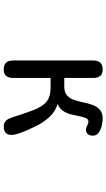

<svg xmlns="http://www.w3.org/2000/svg" viewBox="212 -785 576 1040"><g transform="rotate(90 500.0 -265.0)"><path d="M355.5 2.9Q307.6 2.9 307.6 -47.9V-482.4Q307.6 -533.2 355.5 -533.2Q380.9 -533.2 391.6 -519.5Q402.3 -505.9 402.3 -482.4V-325.2H449.2Q480.5 -325.2 497.1 -340.3Q513.7 -355.5 521.5 -378.9Q529.3 -402.3 534.7 -429.2Q540 -456.1 548.8 -479.5Q557.6 -502.9 574.7 -518.1Q591.8 -533.2 623 -533.2Q637.7 -533.2 659.7 -528.3Q681.6 -523.4 698.2 -511.7Q714.8 -500 714.8 -480.5Q714.8 -442.4 679.7 -442.4Q672.9 -442.4 660.2 -449.2Q647.5 -456.1 638.7 -456.1Q626 -456.1 619.6 -441.9Q613.3 -427.7 609.4 -406.2Q605.5 -384.8 599.6 -361.3Q593.8 -337.9 580.6 -318.4Q567.4 -298.8 543 -289.1Q585.9 -276.4 615.7 -242.7Q645.5 -209 664.1 -169.9Q670.9 -156.2 682.1 -131.3Q693.4 -106.4 702.1 -81.1Q710.9 -55.7 710.9 -39.1Q710.9 -17.6 698.7 -7.3Q686.5 2.9 665 2.9Q643.6 2.9 630.9 -12.7Q623 -21.5 614.7 -46.4Q606.4 -71.3 596.2 -102.5Q585.9 -133.8 573.7 -164.1Q561.5 -194.3 544.9 -214.8Q527.3 -236.3 504.4 -243.7Q481.4 -251 455.1 -251H402.3V-47.9Q402.3 -24.4 391.6 -10.7Q380.9 2.9 355.5 2.9Z"/></g></svg>

Font: Kosugi Maru
Style: Regular
Weight: 400
Designer: MOTOYA
Version: Version 4.002